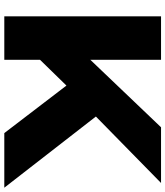

<svg xmlns="http://www.w3.org/2000/svg" viewBox="42 -811 769 893"><g transform="rotate(90 426.5 -364.5)"><path d="M56 0V-729H258V-400L572 -729H831L522 -426L853 0H599L378 -289L258 -166V0Z"/></g></svg>

Font: Mona Sans Expanded ExtraBold
Style: Regular
Weight: 800
Width: 7
Designer: Deni Anggara
Foundry: GitHub
Version: Version 1.001; ttfautohint (v1.8.4.7-5d5b);gftools[0.9.33]